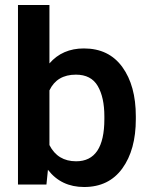

<svg xmlns="http://www.w3.org/2000/svg" viewBox="-20 -739 593 769"><path d="M317 10Q225 10 172 -59L166 0H52V-719H178V-485Q230 -545 316 -545Q416 -545 470 -470.5Q524 -396 524 -273V-262Q524 -139 470 -64.5Q416 10 317 10ZM284 -440Q208 -440 178 -377V-158Q211 -93 285 -93Q398 -93 398 -262V-273Q398 -349 371.5 -394.5Q345 -440 284 -440Z"/></svg>

Font: Freesentation 7 Bold
Style: Regular
Weight: 700
Designer: glyphs from Roboto by Christian Robertson / Hangul glyphs from Noto Sans CJK(Source Han Sans) by Jang Soo-young and Kang
Foundry: PT&
Version: Version 2.001